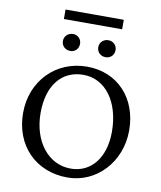

<svg xmlns="http://www.w3.org/2000/svg" viewBox="-108 -1118 1018 1214"><g transform="rotate(10 401.5 -511.0)"><path d="M408 11C594 11 742 -146 742 -349C742 -557 606 -701 411 -701C210 -701 62 -548 62 -343C62 -134 205 11 408 11ZM171 -363C171 -538 257 -646 397 -646C539 -646 636 -513 636 -322C636 -156 550 -48 419 -48C275 -48 171 -179 171 -363ZM213 -972H587V-1033H213ZM231 -835C231 -802 256 -780 288 -780C317 -780 341 -802 341 -835C341 -866 317 -889 288 -889C256 -889 231 -866 231 -835ZM458 -835C458 -802 483 -780 514 -780C545 -780 569 -802 569 -835C569 -866 545 -889 514 -889C483 -889 458 -866 458 -835Z"/></g></svg>

Font: TPK Tissa Web Quiz
Style: Regular
Weight: 400
Designer: Jacques Le Bailly, Suppakit Chalermlarp | Katatrad Co.,Ltd.
Foundry: Jacques Le Bailly, Cadson Demak Co.,Ltd.
Version: Version 5.000;Glyphs 3.1.2 (3151)